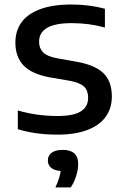

<svg xmlns="http://www.w3.org/2000/svg" viewBox="-20 -572 539 830"><path d="M57 -13.5V-94.5Q139 -70.5 229 -70.5Q298.5 -70.5 329.8 -90.8Q361 -111 361 -149.5Q361 -180.5 343.8 -197.2Q326.5 -214 283 -222.5L195.5 -237.5Q117 -252 81.8 -289Q46.5 -326 46.5 -388.5Q46.5 -438 72.5 -474.8Q98.5 -511.5 152.8 -532Q207 -552.5 288.5 -552.5Q367 -552.5 433.5 -534V-453Q365 -472 290 -472Q149 -472 149 -392Q149 -363.5 166 -346Q183 -328.5 224.5 -320.5L312 -305Q390.5 -291 427 -255.8Q463.5 -220.5 463.5 -155Q463.5 -104 436.8 -67Q410 -30 357.5 -10Q305 10 229 10Q133.5 10 57 -13.5ZM318 137Q318 160.5 309.5 188Q301 215.5 286 238H219.5Q238 198.5 242.5 167Q214.5 165 200.8 153.2Q187 141.5 187 121.5Q187 100.5 203.2 88.2Q219.5 76 251.5 76Q318 76 318 137Z"/></svg>

Font: Encode Sans Semi Expanded Medium
Style: Regular
Weight: 500
Width: 6
Designer: Multiple Designers
Foundry: Impallari Type
Version: Version 2.000